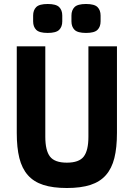

<svg xmlns="http://www.w3.org/2000/svg" viewBox="-20 -930 670 962"><path d="M207 -698V-245Q207 -176 230.5 -145.5Q254 -115 315 -115Q376 -115 399.5 -145.5Q423 -176 423 -245V-698H566V-264Q566 -190 553 -138Q540 -86 510.5 -52.5Q481 -19 433 -3.5Q385 12 315 12Q245 12 197 -3.5Q149 -19 119.5 -52.5Q90 -86 77 -138Q64 -190 64 -264V-698ZM219 -765Q177 -765 161.5 -780.5Q146 -796 146 -823V-852Q146 -879 161.5 -894.5Q177 -910 219 -910Q261 -910 276.5 -894.5Q292 -879 292 -852V-823Q292 -796 276.5 -780.5Q261 -765 219 -765ZM411 -765Q369 -765 353.5 -780.5Q338 -796 338 -823V-852Q338 -879 353.5 -894.5Q369 -910 411 -910Q453 -910 468.5 -894.5Q484 -879 484 -852V-823Q484 -796 468.5 -780.5Q453 -765 411 -765Z"/></svg>

Font: IBM Plex Sans Cond
Style: Bold
Weight: 700
Width: 3
Designer: Mike Abbink, Paul van der Laan, Pieter van Rosmalen
Foundry: Bold Monday
Version: Version 1.3